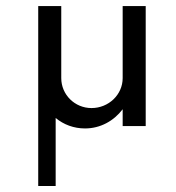

<svg xmlns="http://www.w3.org/2000/svg" viewBox="-20 -417 583 635"><path d="M385.7 -397V-158.7C385.7 -104 339.4 -59.6 282.7 -59.6C227.1 -59.6 182.6 -104 182.6 -158.7V-397H106.4V198.2H164.1V-26.9C190.4 -4.9 224.1 7.8 261.2 7.8C312 7.8 356.4 -17.1 385.7 -55.7V0H461.9V-397Z"/></svg>

Font: Now Medium
Style: Regular
Weight: 500
Designer: Alfredo Marco Pradil
Foundry: Alfredo Marco Pradil
Version: Version 1.200;hotconv 1.0.109;makeotfexe 2.5.65596